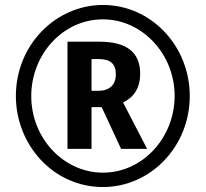

<svg xmlns="http://www.w3.org/2000/svg" viewBox="-20 -744 830 774"><path d="M44 -357C44 -161 194 10 395 10C587 10 745 -153 745 -357C745 -558 590 -724 395 -724C205 -724 44 -563 44 -357ZM106 -357C106 -524 233 -666 395 -666C552 -666 684 -528 684 -357C684 -190 556 -48 395 -48C239 -48 106 -184 106 -357ZM545 -447C545 -533 491 -576 380 -576H252V-144H349V-312H390L468 -144H573L476 -331C518 -351 545 -387 545 -447ZM349 -378V-506H377C425 -506 447 -487 447 -444C447 -401 420 -378 377 -378Z"/></svg>

Font: Noto Sans Display SemiCondensed
Style: Bold
Weight: 700
Width: 4
Designer: Monotype Design Team
Foundry: Monotype Imaging Inc.
Version: Version 1.900